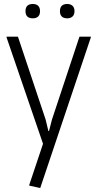

<svg xmlns="http://www.w3.org/2000/svg" viewBox="-20 -724 488 964"><path d="M127 208V204L196 -2L13 -536V-540H70L209 -124L223 -66H226L241 -124L379 -540H436V-536L182 220ZM145 -632Q108 -632 108 -668Q108 -704 145 -704Q162 -704 171.5 -695Q181 -686 181 -668Q181 -650 171.5 -641Q162 -632 145 -632ZM318 -632Q281 -632 281 -668Q281 -704 318 -704Q334 -704 344 -695Q354 -686 354 -668Q354 -650 344 -641Q334 -632 318 -632Z"/></svg>

Font: Encode Sans Compressed
Style: Light
Weight: 300
Designer: Pablo Impallari, Andres Torresi
Foundry: Pablo Impallari, Andres Torresi
Version: Version 1.000; ttfautohint (v1.00) -l 8 -r 50 -G 200 -x 14 -